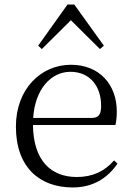

<svg xmlns="http://www.w3.org/2000/svg" viewBox="-20 -811 581 845"><path d="M300 14C388 14 453 -26 497 -91L482 -105C440 -57 388 -32 318 -32C206 -32 127 -102 125 -261H488C492 -277 494 -297 494 -321C494 -438 418 -526 292 -526C161 -526 50 -420 50 -254C50 -74 155 14 300 14ZM126 -292C134 -418 204 -495 290 -495C376 -495 425 -431 425 -346C425 -309 416 -292 383 -292ZM420 -595 437 -610 307 -791H277L148 -610L164 -595L292 -722Z"/></svg>

Font: Noto Serif CJK SC Light
Style: Regular
Weight: 300
Designer: Ryoko NISHIZUKA 西塚涼子 (kana & ideographs); Frank Grießhammer (Latin, Greek & Cyrillic); Wenlong ZHANG 张文龙 (bopomofo); San
Foundry: Adobe
Version: Version 2.001;hotconv 1.1.0;makeotfexe 2.6.0